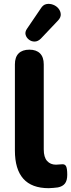

<svg xmlns="http://www.w3.org/2000/svg" viewBox="-20 -974 373 1005"><path d="M235 11Q146 11 102 -38.5Q58 -88 58 -186V-637Q58 -675 77.5 -694.5Q97 -714 134 -714Q170 -714 189.5 -694.5Q209 -675 209 -637V-192Q209 -151 226.5 -131.5Q244 -112 273 -112Q281 -112 288 -113Q295 -114 303 -114Q319 -116 325.5 -104.5Q332 -93 332 -59Q332 -29 320 -13.5Q308 2 283 7Q273 8 260 9.5Q247 11 235 11ZM194 -772Q179 -757 162 -756.5Q145 -756 131.5 -766.5Q118 -777 114 -792Q110 -807 121 -823L193 -929Q205 -949 222.5 -952.5Q240 -956 257.5 -949.5Q275 -943 286 -929.5Q297 -916 298 -899.5Q299 -883 284 -867Z"/></svg>

Font: Nunito ExtraLight ExtraBold
Style: Regular
Weight: 800
Version: Version 3.602